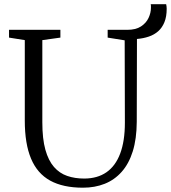

<svg xmlns="http://www.w3.org/2000/svg" viewBox="-20 -885 814 914"><path d="M375 8.5Q280 8.5 218.8 -25.2Q157.5 -59 127.8 -129.8Q98 -200.5 98 -311V-694L23 -706V-743H267.5V-706L181.5 -694V-303Q181.5 -224 196 -172.2Q210.5 -120.5 237 -90.2Q263.5 -60 300 -47.5Q336.5 -35 380.5 -35Q443.5 -35 486.8 -65Q530 -95 552.2 -154.2Q574.5 -213.5 574.5 -301L573.5 -693L492.5 -706V-743H586Q626.5 -743 651.2 -759.2Q676 -775.5 687.2 -799.8Q698.5 -824 698.5 -848Q698.5 -853.5 698.5 -857.8Q698.5 -862 697.5 -865H771Q772 -860 772.8 -854.5Q773.5 -849 773.5 -843.5Q773.5 -806 762.8 -779.5Q752 -753 733 -736.2Q714 -719.5 688.2 -710.8Q662.5 -702 632 -699.5L631 -305Q630.5 -223.5 612 -164.5Q593.5 -105.5 559.2 -67Q525 -28.5 478.2 -10Q431.5 8.5 375 8.5Z"/></svg>

Font: Merriweather 48pt Light
Style: Regular
Weight: 300
Version: Version 2.100